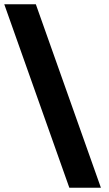

<svg xmlns="http://www.w3.org/2000/svg" viewBox="-26 -810 510 900"><path d="M-6 -790H142L447 70H299Z"/></svg>

Font: Prodigy Sans
Style: Bold
Weight: 700
Designer: Wei Huang
Foundry: Wei Huang
Version: Version 1.003; ttfautohint (v1.8.3)